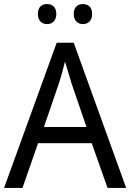

<svg xmlns="http://www.w3.org/2000/svg" viewBox="-20 -928 644 948"><path d="M167 -859C167 -825 187 -809 213 -809C237 -809 258 -825 258 -859C258 -894 237 -908 213 -908C187 -908 167 -894 167 -859ZM344 -859C344 -825 365 -809 389 -809C414 -809 435 -825 435 -859C435 -894 414 -908 389 -908C365 -908 344 -894 344 -859ZM511 0H603L344 -717H260L0 0H91L168 -221H433ZM407 -301H197L271 -517C279 -540 291 -583 301 -624C308 -599 328 -533 333 -517Z"/></svg>

Font: Noto Sans Thai
Style: Regular
Weight: 400
Designer: Monotype Design Team
Foundry: Monotype Imaging Inc.
Version: Version 1.901